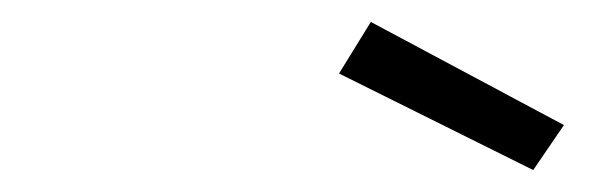

<svg xmlns="http://www.w3.org/2000/svg" viewBox="-20 -754 558 175"><path d="M289 -687 466 -599 494 -640 318 -734Z"/></svg>

Font: RazerF5 Light
Style: Italic
Weight: 300
Foundry: Razer Inc.
Version: Version 2